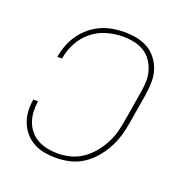

<svg xmlns="http://www.w3.org/2000/svg" viewBox="-102 -623 704 726"><g transform="rotate(20 250.0 -260.0)"><path d="M198 8Q174 8 151 4Q128 0 107.5 -11Q87 -22 72.5 -39Q58 -56 49.5 -77Q41 -98 39.5 -122Q38 -146 42 -170H61Q58 -148 59 -127Q60 -106 67 -87Q74 -68 87 -52.5Q100 -37 118 -27.5Q136 -18 156 -14Q176 -10 198 -10Q223 -10 248.5 -16.5Q274 -23 296 -38Q318 -53 335.5 -74Q353 -95 365.5 -118.5Q378 -142 384.5 -166.5Q391 -191 395 -216L415 -336Q419 -359 419.5 -381.5Q420 -404 413.5 -424.5Q407 -445 395 -462Q383 -479 365 -490Q347 -501 325 -505.5Q303 -510 280 -510Q249 -510 216.5 -501Q184 -492 157 -470.5Q130 -449 113.5 -418.5Q97 -388 92 -357L91 -353H72L73 -357Q77 -380 86 -403Q95 -426 109.5 -446.5Q124 -467 144 -483.5Q164 -500 187 -510Q210 -520 233.5 -524Q257 -528 280 -528Q306 -528 330.5 -523Q355 -518 375.5 -506Q396 -494 410.5 -475Q425 -456 432.5 -433Q440 -410 439.5 -384.5Q439 -359 435 -333L415 -213Q411 -186 403 -159Q395 -132 381.5 -107Q368 -82 349 -59.5Q330 -37 305.5 -21Q281 -5 253 1.5Q225 8 198 8Z"/></g></svg>

Font: Iosevka Curly Thin
Style: Italic
Weight: 100
Italic angle: -9°
Monospace: yes
Designer: Belleve Invis
Foundry: Belleve Invis
Version: Version 22.1.2; ttfautohint (v1.8.4)